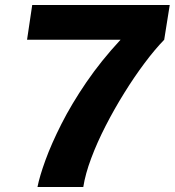

<svg xmlns="http://www.w3.org/2000/svg" viewBox="-20 -743 694 763"><path d="M129 0Q137 -41.5 160.5 -106.2Q184 -171 224.2 -250.5Q264.5 -330 323 -415.8Q381.5 -501.5 459 -585H87.5L108 -723H654.5L632.5 -585Q595.5 -547 554.5 -492.2Q513.5 -437.5 473.8 -373.5Q434 -309.5 400 -243.2Q366 -177 342.5 -114.2Q319 -51.5 311 0Z"/></svg>

Font: Public Sans Thin ExtraBold
Style: Italic
Weight: 800
Italic angle: -8°
Version: Version 2.001